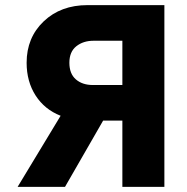

<svg xmlns="http://www.w3.org/2000/svg" viewBox="-20 -730 730 750"><path d="M48.8 0 216.8 -277.8Q154.3 -302.2 119.1 -356.9Q84 -411.6 84 -484.9Q84 -583 150.6 -646.5Q217.3 -710 321.8 -710H622.1V0H458V-258.8H408.2H382.8L233.9 0ZM342.8 -397.9H458V-570.8H345.2Q305.2 -570.8 278.1 -549.3Q251 -527.8 251 -484.9Q251 -441.9 276.4 -419.9Q301.8 -397.9 342.8 -397.9Z"/></svg>

Font: Raleway-v4020 ExtraBold
Style: Regular
Weight: 800
Designer: Matt McInerney, Pablo Impallari, Rodrigo Fuenzalida
Foundry: Matt McInerney, Pablo Impallari, Rodrigo Fuenzalida
Version: Version 4.020;PS 004.020;hotconv 1.0.88;makeotf.lib2.5.64775